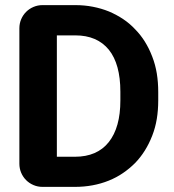

<svg xmlns="http://www.w3.org/2000/svg" viewBox="-20 -730 681 750"><path d="M55.7 -90.3V-619.6Q55.7 -638.2 62.7 -654.8Q69.8 -671.4 82 -683.6Q94.2 -695.8 110.8 -702.9Q127.4 -710 146 -710H274.4Q310.1 -710 342.8 -703.6Q375.5 -697.3 405.8 -685.1Q435.5 -672.4 460.9 -655.5Q486.3 -638.7 507.8 -615.7Q550.3 -572.8 574.7 -508.8Q586.9 -477.5 592.5 -443.1Q598.1 -408.7 598.1 -370.6V-337.9Q598.1 -299.8 592.5 -265.6Q586.9 -231.4 574.7 -200.2Q550.3 -137.2 507.8 -93.3Q485.8 -71.3 460.4 -54Q435.1 -36.6 404.8 -24.4Q344.2 0 272.5 0H146Q127.4 0 110.8 -7.1Q94.2 -14.2 82 -26.4Q69.8 -38.6 62.7 -55.2Q55.7 -71.8 55.7 -90.3ZM202.1 -591.8V-117.7H272.5Q359.4 -117.7 404.8 -174.8Q450.2 -231.9 450.2 -337.9V-371.6Q450.2 -479.5 405.3 -535.6Q359.4 -591.8 274.4 -591.8Z"/></svg>

Font: Millunium
Style: Bold
Weight: 700
Designer: kolcsarzsolt
Foundry: Kolcsar Szilard Zsolt
Version: Version 2.000980; 2016